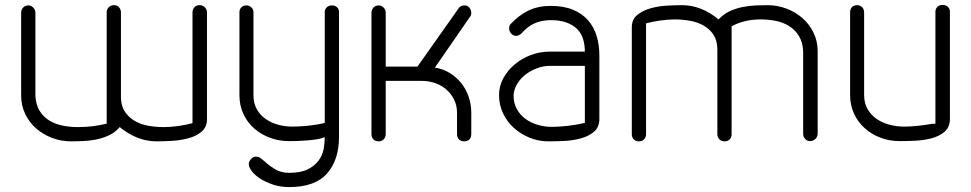

<svg xmlns="http://www.w3.org/2000/svg" viewBox="-20 -575 3950 781"><path d="M763 -525Q763 -536 770.5 -545Q778 -554 792 -554Q805 -554 813.5 -545Q822 -536 822 -525V-91Q822 -58 800 -39.5Q778 -21 746 -12.5Q714 -4 678.5 -2Q643 0 617 0Q538 0 467 -58Q448 -36 422 -24Q396 -12 368.5 -7Q341 -2 315 -1Q289 0 269 0Q229 0 192 -14Q155 -28 127 -52.5Q99 -77 82.5 -111.5Q66 -146 66 -187V-523Q66 -535 74 -544Q82 -553 96 -553Q107 -553 115.5 -544Q124 -535 124 -523V-185Q126 -148 141.5 -123.5Q157 -99 181 -84.5Q205 -70 235 -64Q265 -58 297 -58Q328 -58 356.5 -61.5Q385 -65 414 -72V-525Q414 -536 422 -545Q430 -554 443 -554Q457 -554 464.5 -545Q472 -536 472 -525V-181Q472 -145 487.5 -121.5Q503 -98 527.5 -83.5Q552 -69 583 -63.5Q614 -58 646 -58Q674 -58 705.5 -62.5Q737 -67 763 -74Z M1359 -18Q1359 75 1310.5 130.5Q1262 186 1156 186Q1121 186 1091 176Q1061 166 1039 152Q1017 138 1004.5 121.5Q992 105 992 93Q992 82 1001 72Q1010 62 1021 62Q1032 62 1041 69L1062 86H1061Q1078 101 1101 114.5Q1124 128 1156 128Q1204 128 1232.5 113.5Q1261 99 1276.5 77.5Q1292 56 1296.5 31Q1301 6 1301 -17Q1286 -11 1266 -8Q1246 -5 1226 -3.5Q1206 -2 1189 -1.5Q1172 -1 1163 -1H1156Q1115 -1 1078.5 -14.5Q1042 -28 1014 -52.5Q986 -77 970 -111.5Q954 -146 954 -188V-526Q954 -537 961.5 -545Q969 -553 983 -553Q994 -553 1002.5 -545Q1011 -537 1011 -526V-188Q1011 -154 1025 -130Q1039 -106 1061.5 -90.5Q1084 -75 1112 -67.5Q1140 -60 1169 -60Q1197 -60 1232.5 -63.5Q1268 -67 1301 -75V-526Q1301 -537 1309 -545Q1317 -553 1330 -553Q1344 -553 1351.5 -545Q1359 -537 1359 -526Z M1549 -30Q1549 -16 1540.5 -8Q1532 0 1521 0Q1507 0 1499 -8Q1491 -16 1491 -30V-523Q1491 -535 1499 -544Q1507 -553 1521 -553Q1532 -553 1540.5 -544Q1549 -535 1549 -523V-304H1678L1844 -539Q1852 -553 1869 -553Q1883 -553 1890 -543Q1897 -533 1897 -523Q1897 -512 1892 -507L1749 -300Q1782 -295 1809.5 -278Q1837 -261 1856.5 -236.5Q1876 -212 1886.5 -181Q1897 -150 1897 -117V-30Q1897 -16 1889.5 -8Q1882 0 1868 0Q1855 0 1847 -8Q1839 -16 1839 -30V-117Q1839 -146 1827 -170Q1815 -194 1795.5 -211Q1776 -228 1750 -237Q1724 -246 1696 -246H1549Z M2359 -365Q2359 -393 2351.5 -417Q2344 -441 2326.5 -458Q2309 -475 2281 -484.5Q2253 -494 2212 -493Q2177 -491 2151 -478.5Q2125 -466 2102 -440Q2097 -435 2091 -432Q2085 -429 2080 -429Q2068 -429 2059.5 -438.5Q2051 -448 2051 -459Q2051 -471 2056 -476Q2090 -513 2129.5 -532Q2169 -551 2220 -551Q2273 -551 2310.5 -535.5Q2348 -520 2372 -492.5Q2396 -465 2407 -428.5Q2418 -392 2418 -350V-92Q2418 -57 2395.5 -38.5Q2373 -20 2340.5 -11.5Q2308 -3 2272.5 -1.5Q2237 0 2210 0Q2171 0 2135 -14.5Q2099 -29 2071 -54Q2043 -79 2026.5 -113.5Q2010 -148 2010 -188Q2010 -225 2027.5 -257Q2045 -289 2073.5 -313Q2102 -337 2139 -351Q2176 -365 2216 -365ZM2359 -307H2216Q2191 -307 2166 -298Q2141 -289 2120 -273.5Q2099 -258 2085 -236Q2071 -214 2069 -188Q2069 -155 2082.5 -131Q2096 -107 2118 -91Q2140 -75 2168 -67Q2196 -59 2224 -59Q2252 -59 2288.5 -63Q2325 -67 2359 -75Z M2608 -29Q2608 -17 2600 -8.5Q2592 0 2579 0Q2565 0 2557.5 -8.5Q2550 -17 2550 -29V-464Q2550 -496 2572 -514Q2594 -532 2625.5 -541Q2657 -550 2692 -552Q2727 -554 2754 -554Q2833 -554 2903 -496Q2922 -517 2947.5 -529Q2973 -541 3001 -546.5Q3029 -552 3055.5 -553Q3082 -554 3102 -554Q3142 -554 3179 -540Q3216 -526 3244 -501.5Q3272 -477 3289 -442.5Q3306 -408 3306 -367V-31Q3306 -19 3297 -10Q3288 -1 3275 -1Q3263 -1 3255 -10Q3247 -19 3247 -31V-367Q3245 -404 3229.5 -429Q3214 -454 3190 -469Q3166 -484 3136 -490Q3106 -496 3074 -496Q3039 -496 3009 -488.5Q2979 -481 2956 -468V-29Q2956 -17 2948.5 -8.5Q2941 0 2927 0Q2914 0 2906 -8.5Q2898 -17 2898 -29V-373Q2898 -409 2883 -432.5Q2868 -456 2843 -470.5Q2818 -485 2787 -490.5Q2756 -496 2725 -496Q2697 -496 2665.5 -491.5Q2634 -487 2608 -480Z M3785 -527Q3785 -539 3793 -547Q3801 -555 3814 -555Q3828 -555 3836 -547Q3844 -539 3844 -527V-92Q3844 -57 3821.5 -38.5Q3799 -20 3767.5 -12Q3736 -4 3700.5 -2.5Q3665 -1 3640 -1Q3599 -1 3562.5 -14.5Q3526 -28 3498 -53Q3470 -78 3454 -112.5Q3438 -147 3438 -189V-524Q3438 -538 3445.5 -546Q3453 -554 3467 -554Q3478 -554 3486.5 -546Q3495 -538 3495 -524V-189Q3495 -155 3509.5 -130.5Q3524 -106 3547 -90.5Q3570 -75 3599 -67.5Q3628 -60 3658 -60Q3686 -60 3717 -63.5Q3748 -67 3768 -71Q3770 -71 3776.5 -71.5Q3783 -72 3785 -72Z"/></svg>

Font: VDS
Style: Thin
Weight: 100
Width: 0
Designer: artmaker
Foundry: artmaker
Version: Version 1.000 2012 initial release